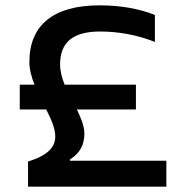

<svg xmlns="http://www.w3.org/2000/svg" viewBox="-20 -699 701 719"><path d="M489 -382H222C212 -407 205 -433 205 -458C205 -542 255 -581 355 -581C424 -581 495 -568 560 -542V-643C500 -667 429 -679 353 -679C179 -679 90 -604 90 -467C90 -439 98 -410 109 -382H54V-289H153C172 -252 187 -218 187 -188C187 -148 159 -117 85 -94V0H603V-97H242V-102C281 -126 296 -159 296 -199C296 -227 283 -257 268 -289H489Z"/></svg>

Font: LT Wave Text Medium
Style: Regular
Weight: 500
Designer: Daniel Lyons
Version: Version 2.5 (Glyphs App)